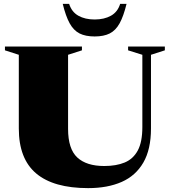

<svg xmlns="http://www.w3.org/2000/svg" viewBox="-20 -955 876 990"><path d="M714 -300V-672.5L640.5 -695.5V-715H830V-695.5L758.5 -672.5V-292.5Q758.5 -185 719.2 -117Q680 -49 607.5 -17Q535 15 434.5 15Q256.5 15 166.8 -60.5Q77 -136 77 -292.5V-672.5L5.5 -695.5V-715H402.5V-695.5L331 -672.5V-290.5Q331 -187 378.5 -143Q426 -99 517.5 -99Q579.5 -99 623.2 -117.2Q667 -135.5 690.5 -179.2Q714 -223 714 -300ZM468 -854.5Q517.5 -854.5 552.2 -874Q587 -893.5 599.5 -935H632.5Q617 -871.5 596.8 -834.8Q576.5 -798 545.8 -782.5Q515 -767 468 -767Q421 -767 390.2 -782.5Q359.5 -798 339.2 -834.8Q319 -871.5 303.5 -935H336.5Q349.5 -893.5 384 -874Q418.5 -854.5 468 -854.5Z"/></svg>

Font: Newsreader 72pt ExtraBold
Style: Regular
Weight: 800
Designer: Hugues Gentile
Foundry: Production Type
Version: Version 1.003; ttfautohint (v1.8.3)